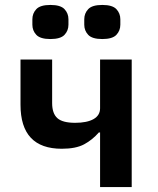

<svg xmlns="http://www.w3.org/2000/svg" viewBox="-20 -757 640 777"><path d="M385 -221H380Q354 -191 320.5 -173Q287 -155 230 -155Q63 -155 63 -333V-516H191V-340Q191 -298 212 -279Q233 -260 284 -260Q332 -260 358.5 -275Q385 -290 385 -319V-516H513V0H385ZM184 -599Q143 -599 127 -616Q111 -633 111 -657V-679Q111 -703 127 -720Q143 -737 184 -737Q225 -737 241 -720Q257 -703 257 -679V-657Q257 -633 241 -616Q225 -599 184 -599ZM394 -599Q353 -599 337 -616Q321 -633 321 -657V-679Q321 -703 337 -720Q353 -737 394 -737Q435 -737 451 -720Q467 -703 467 -679V-657Q467 -633 451 -616Q435 -599 394 -599Z"/></svg>

Font: IBM Plex Mono SemiBold
Style: Regular
Weight: 600
Monospace: yes
Designer: Mike Abbink, Paul van der Laan, Pieter van Rosmalen
Foundry: Bold Monday
Version: Version 2.3